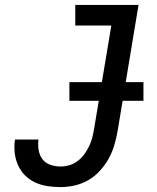

<svg xmlns="http://www.w3.org/2000/svg" viewBox="-20 -755 640 783"><path d="M227 8Q200 8 173.5 4Q147 0 123.5 -11Q100 -22 82 -40Q64 -58 53.5 -81.5Q43 -105 40 -132Q37 -159 41 -186Q41 -186 41 -186Q41 -186 41 -186H137Q137 -186 137 -186Q137 -186 137 -186Q134 -165 137.5 -143.5Q141 -122 153 -106Q165 -90 185 -83Q205 -76 227 -76Q245 -76 263.5 -81.5Q282 -87 297.5 -99Q313 -111 324.5 -127Q336 -143 344 -160Q352 -177 356.5 -195Q361 -213 364 -231L434 -651H287V-735H545L459 -217Q454 -189 445.5 -161Q437 -133 422.5 -107Q408 -81 387 -58Q366 -35 339.5 -20Q313 -5 284 1.5Q255 8 227 8ZM263 -344V-420H565V-344Z"/></svg>

Font: Iosevka Slab Medium Extended
Style: Italic
Weight: 500
Width: 7
Italic angle: -9°
Monospace: yes
Designer: Belleve Invis
Foundry: Belleve Invis
Version: Version 11.1.0; ttfautohint (v1.8.3)